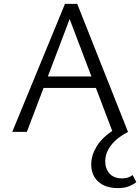

<svg xmlns="http://www.w3.org/2000/svg" viewBox="-20 -678 721 987"><path d="M449 167Q449 122 475.5 77Q502 32 557 -5L473 -226H204L118 0H43L314 -658H377L638 0Q579 31 550 70Q521 109 521 151Q521 190 543.5 214.5Q566 239 609 239Q639 239 662 222L681 259Q659 274 637 281.5Q615 289 586 289Q522 289 485.5 256Q449 223 449 167ZM450 -285 338 -580 226 -285Z"/></svg>

Font: LXGW Bright GB
Style: Regular
Weight: 400
Designer: Christian Thalmann (Catharsis Fonts)
Foundry: LXGW / Christian Thalmann (Catharsis Fonts) / Fontworks Inc.
Version: Version 5.510